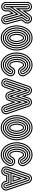

<svg xmlns="http://www.w3.org/2000/svg" viewBox="2097 -2845 888 5122"><g transform="rotate(90 2541.0 -284.0)"><path d="M31 -567Q31 -593 41 -616Q51 -639 68.5 -656.5Q86 -674 109 -684Q132 -694 159 -694Q185 -694 208 -684Q231 -674 248.5 -656.5Q266 -639 276 -616Q286 -593 286 -567V-516L378 -643Q393 -664 415 -677Q437 -690 461 -693.5Q485 -697 510 -691.5Q535 -686 557 -671Q578 -656 591 -634Q604 -612 607.5 -588Q611 -564 605.5 -539Q600 -514 585 -493L523 -407L627 -34Q634 -8 630.5 17Q627 42 615 63.5Q603 85 583.5 100.5Q564 116 539 123Q513 130 488 126.5Q463 123 441.5 111Q420 99 404 79.5Q388 60 381 35L331 -144L286 -82V0Q286 26 276 49.5Q266 73 248.5 90.5Q231 108 208 118Q185 128 159 128Q132 128 109 118Q86 108 68.5 90.5Q51 73 41 49.5Q31 26 31 0ZM59 0Q59 42 88 70.5Q117 99 159 99Q179 99 197 91.5Q215 84 228.5 70.5Q242 57 250 39Q258 21 258 0V-92L343 -208L408 27Q414 47 426.5 62.5Q439 78 455.5 87Q472 96 491.5 98.5Q511 101 531 95Q550 90 565.5 77.5Q581 65 590.5 48.5Q600 32 603 13Q606 -6 600 -26L492 -413L562 -510Q574 -526 578 -545.5Q582 -565 579 -583.5Q576 -602 566 -619Q556 -636 540 -648Q523 -660 504 -664.5Q485 -669 466 -666Q447 -663 429.5 -653Q412 -643 400 -627L258 -430V-567Q258 -588 250 -606Q242 -624 228.5 -637.5Q215 -651 197 -658.5Q179 -666 159 -666Q117 -666 88 -637.5Q59 -609 59 -567ZM88 -567Q88 -596 109 -617Q130 -638 159 -638Q188 -638 209 -617Q230 -596 230 -567V-342L424 -609Q441 -633 470 -638Q499 -643 523 -626Q547 -608 551.5 -579Q556 -550 539 -526L462 -420L572 -19Q580 10 566 35.5Q552 61 524 69Q495 77 469.5 62.5Q444 48 436 19L355 -272L230 -99V0Q230 29 209 50Q188 71 159 71Q130 71 109 50Q88 29 88 0ZM116 0Q116 18 128.5 30.5Q141 43 159 43Q176 43 188.5 30.5Q201 18 201 0V-109L367 -337L463 12Q468 29 483.5 38Q499 47 516 42Q533 37 541.5 21.5Q550 6 545 -11L430 -425L516 -543Q526 -557 523 -574.5Q520 -592 506 -602Q492 -613 474.5 -610Q457 -607 447 -593L201 -254V-567Q201 -584 188.5 -596.5Q176 -609 159 -609Q141 -609 128.5 -596.5Q116 -584 116 -567ZM144 -567Q144 -573 148.5 -577Q153 -581 159 -581Q164 -581 168.5 -577Q173 -573 173 -567V-167L469 -577Q479 -587 490 -580Q500 -571 493 -560L399 -430L518 -3Q519 2 516 7Q513 12 508 13Q494 18 489 4L378 -401L173 -117V0Q173 6 168.5 10Q164 14 159 14Q153 14 148.5 10Q144 6 144 0Z M992 -708Q1072 -708 1134.5 -670Q1197 -632 1240 -571Q1283 -510 1305.5 -434.5Q1328 -359 1328 -284Q1328 -209 1305.5 -133Q1283 -57 1240 3.5Q1197 64 1134.5 102Q1072 140 992 140Q911 140 848.5 102Q786 64 743.5 3.5Q701 -57 678.5 -132.5Q656 -208 656 -284Q656 -359 678.5 -435Q701 -511 743.5 -571.5Q786 -632 848.5 -670Q911 -708 992 -708ZM992 -453Q970 -453 954.5 -434Q939 -415 929.5 -388.5Q920 -362 915.5 -333Q911 -304 911 -284Q911 -264 915 -235Q919 -206 929 -179.5Q939 -153 954 -134Q969 -115 992 -115Q1014 -115 1029 -134Q1044 -153 1054 -179.5Q1064 -206 1068.5 -235Q1073 -264 1073 -284Q1073 -301 1068 -329.5Q1063 -358 1053 -385.5Q1043 -413 1028 -433Q1013 -453 992 -453ZM992 -680Q917 -680 859.5 -644Q802 -608 763 -551Q724 -494 704 -423.5Q684 -353 684 -284Q684 -214 704 -143.5Q724 -73 763 -16Q802 41 859.5 76.5Q917 112 992 112Q1066 112 1123.5 76Q1181 40 1220 -17Q1259 -74 1279.5 -144.5Q1300 -215 1300 -284Q1300 -353 1279.5 -423.5Q1259 -494 1220 -551Q1181 -608 1123.5 -644Q1066 -680 992 -680ZM992 -481Q1021 -481 1041.5 -459Q1062 -437 1075.5 -406Q1089 -375 1095 -341.5Q1101 -308 1101 -284Q1101 -258 1095 -223.5Q1089 -189 1076 -158.5Q1063 -128 1042 -107Q1021 -86 992 -86Q962 -86 941.5 -107Q921 -128 907.5 -158.5Q894 -189 888 -223Q882 -257 882 -284Q882 -311 888 -345Q894 -379 907.5 -409Q921 -439 941.5 -460Q962 -481 992 -481ZM992 -651Q1060 -651 1112 -617.5Q1164 -584 1199.5 -531Q1235 -478 1253 -412.5Q1271 -347 1271 -284Q1271 -221 1253 -155.5Q1235 -90 1199.5 -36.5Q1164 17 1112 50.5Q1060 84 992 84Q924 84 871.5 50.5Q819 17 783.5 -36Q748 -89 730 -154.5Q712 -220 712 -284Q712 -348 730 -413Q748 -478 783.5 -531Q819 -584 871.5 -617.5Q924 -651 992 -651ZM992 -510Q956 -510 929.5 -487Q903 -464 886.5 -430Q870 -396 862 -356.5Q854 -317 854 -284Q854 -251 862 -211.5Q870 -172 886.5 -138Q903 -104 929.5 -81Q956 -58 992 -58Q1029 -58 1055 -83Q1081 -108 1097.5 -144Q1114 -180 1121.5 -218.5Q1129 -257 1129 -284Q1129 -314 1121 -353Q1113 -392 1096.5 -427Q1080 -462 1054 -486Q1028 -510 992 -510ZM992 -623Q930 -623 883 -591.5Q836 -560 804.5 -511Q773 -462 757 -401.5Q741 -341 741 -284Q741 -227 757 -166.5Q773 -106 804.5 -57Q836 -8 883 23.5Q930 55 992 55Q1054 55 1101 23.5Q1148 -8 1179.5 -57Q1211 -106 1227 -166.5Q1243 -227 1243 -284Q1243 -336 1228 -395.5Q1213 -455 1182 -505.5Q1151 -556 1103.5 -589.5Q1056 -623 992 -623ZM992 -538Q1035 -538 1066 -512Q1097 -486 1117.5 -447.5Q1138 -409 1148 -365Q1158 -321 1158 -284Q1158 -250 1148.5 -206Q1139 -162 1119 -123Q1099 -84 1067.5 -57Q1036 -30 992 -30Q949 -30 917.5 -56Q886 -82 866 -120Q846 -158 836 -202.5Q826 -247 826 -284Q826 -323 836 -367.5Q846 -412 866 -450Q886 -488 917.5 -513Q949 -538 992 -538ZM992 -595Q1050 -595 1092 -563.5Q1134 -532 1161 -485Q1188 -438 1201 -384Q1214 -330 1214 -284Q1214 -233 1200.5 -178Q1187 -123 1159 -77.5Q1131 -32 1089.5 -2.5Q1048 27 992 27Q936 27 894 -2.5Q852 -32 824.5 -77.5Q797 -123 783 -178Q769 -233 769 -284Q769 -335 783 -390Q797 -445 824.5 -490.5Q852 -536 894 -565.5Q936 -595 992 -595ZM992 -566Q943 -566 906.5 -539Q870 -512 845.5 -470.5Q821 -429 809 -379Q797 -329 797 -284Q797 -239 809 -189Q821 -139 845 -97.5Q869 -56 905.5 -28.5Q942 -1 992 -1Q1043 -1 1080 -31Q1117 -61 1140.5 -104.5Q1164 -148 1175 -197Q1186 -246 1186 -284Q1186 -327 1174.5 -376.5Q1163 -426 1139 -468Q1115 -510 1078.5 -538Q1042 -566 992 -566Z M1774 -173Q1785 -197 1804 -214Q1823 -231 1846 -239Q1869 -247 1894 -246.5Q1919 -246 1943 -235Q1967 -224 1983.5 -205Q2000 -186 2008.5 -163Q2017 -140 2016 -115Q2015 -90 2004 -66Q1983 -22 1954 16Q1925 54 1888.5 81.5Q1852 109 1808 124.5Q1764 140 1715 140Q1635 140 1572.5 102Q1510 64 1467 3.5Q1424 -57 1401.5 -133Q1379 -209 1379 -284Q1379 -359 1401.5 -435Q1424 -511 1467 -571.5Q1510 -632 1572.5 -670Q1635 -708 1715 -708Q1764 -708 1808 -692Q1852 -676 1888.5 -648Q1925 -620 1954.5 -582Q1984 -544 2005 -501Q2016 -477 2017 -451.5Q2018 -426 2009.5 -403Q2001 -380 1984 -361.5Q1967 -343 1943 -332Q1919 -321 1893.5 -320Q1868 -319 1845 -327.5Q1822 -336 1803.5 -353Q1785 -370 1774 -394Q1770 -403 1764 -413.5Q1758 -424 1750.5 -432.5Q1743 -441 1734 -447Q1725 -453 1715 -453Q1693 -453 1677.5 -434Q1662 -415 1652.5 -388.5Q1643 -362 1638.5 -333Q1634 -304 1634 -284Q1634 -264 1638.5 -235Q1643 -206 1652.5 -179.5Q1662 -153 1677.5 -134Q1693 -115 1715 -115Q1726 -115 1735 -121Q1744 -127 1751.5 -136Q1759 -145 1764.5 -155Q1770 -165 1774 -173ZM1800 -161Q1794 -150 1786 -136.5Q1778 -123 1767.5 -112Q1757 -101 1743.5 -93.5Q1730 -86 1715 -86Q1686 -86 1665 -107Q1644 -128 1631 -158.5Q1618 -189 1612 -223.5Q1606 -258 1606 -284Q1606 -310 1612 -344Q1618 -378 1631 -408.5Q1644 -439 1665 -460Q1686 -481 1715 -481Q1745 -481 1765.5 -457Q1786 -433 1800 -406Q1809 -387 1823.5 -374Q1838 -361 1855.5 -354Q1873 -347 1892.5 -347.5Q1912 -348 1931 -357Q1950 -366 1963 -380.5Q1976 -395 1982.5 -413Q1989 -431 1988.5 -450.5Q1988 -470 1979 -489Q1961 -529 1934 -564Q1907 -599 1873.5 -624.5Q1840 -650 1800 -665Q1760 -680 1715 -680Q1641 -680 1583.5 -644Q1526 -608 1487 -551Q1448 -494 1428 -423.5Q1408 -353 1408 -284Q1408 -215 1428 -144.5Q1448 -74 1487 -17Q1526 40 1583.5 76Q1641 112 1715 112Q1760 112 1799.5 97.5Q1839 83 1873 57.5Q1907 32 1933.5 -3Q1960 -38 1979 -78Q1988 -96 1988.5 -115.5Q1989 -135 1982 -153Q1975 -171 1962 -185.5Q1949 -200 1931 -209Q1913 -218 1893.5 -218.5Q1874 -219 1856 -212.5Q1838 -206 1823.5 -193Q1809 -180 1800 -161ZM1825 -149Q1838 -176 1865.5 -186Q1893 -196 1919 -184Q1945 -171 1955.5 -143.5Q1966 -116 1953 -90Q1936 -54 1912 -22.5Q1888 9 1857.5 33Q1827 57 1791 70.5Q1755 84 1715 84Q1647 84 1594.5 50.5Q1542 17 1507 -36.5Q1472 -90 1454 -155.5Q1436 -221 1436 -284Q1436 -347 1454 -412.5Q1472 -478 1507 -531Q1542 -584 1594.5 -617.5Q1647 -651 1715 -651Q1756 -651 1792 -637.5Q1828 -624 1858 -600.5Q1888 -577 1912.5 -545Q1937 -513 1954 -477Q1966 -450 1956 -422.5Q1946 -395 1919 -383Q1893 -371 1865.5 -381Q1838 -391 1825 -418Q1817 -435 1806 -451.5Q1795 -468 1781 -481Q1767 -494 1750.5 -502Q1734 -510 1715 -510Q1679 -510 1653 -487Q1627 -464 1610.5 -429.5Q1594 -395 1586 -356Q1578 -317 1578 -284Q1578 -251 1586 -212Q1594 -173 1610.5 -138.5Q1627 -104 1653 -81Q1679 -58 1715 -58Q1735 -58 1752 -66.5Q1769 -75 1782.5 -88Q1796 -101 1806.5 -117Q1817 -133 1825 -149ZM1851 -138Q1842 -118 1829 -99Q1816 -80 1798.5 -64.5Q1781 -49 1760 -39.5Q1739 -30 1715 -30Q1672 -30 1641 -55Q1610 -80 1589.5 -118Q1569 -156 1559 -200.5Q1549 -245 1549 -284Q1549 -323 1559 -367.5Q1569 -412 1589.5 -450Q1610 -488 1641.5 -513Q1673 -538 1715 -538Q1739 -538 1759.5 -529Q1780 -520 1797 -505Q1814 -490 1827.5 -470Q1841 -450 1851 -429Q1859 -413 1875 -407Q1891 -401 1907 -409Q1924 -417 1930 -433Q1936 -449 1928 -465Q1913 -498 1891.5 -526.5Q1870 -555 1843 -576.5Q1816 -598 1784 -610.5Q1752 -623 1715 -623Q1653 -623 1606 -591.5Q1559 -560 1527.5 -511Q1496 -462 1480 -401.5Q1464 -341 1464 -284Q1464 -227 1480 -166.5Q1496 -106 1527.5 -57Q1559 -8 1606 23.5Q1653 55 1715 55Q1750 55 1782 43Q1814 31 1841 10Q1868 -11 1890 -40Q1912 -69 1928 -102Q1935 -118 1929 -134Q1923 -150 1907 -158Q1891 -166 1875 -160Q1859 -154 1851 -138ZM1876 -126Q1883 -139 1895 -132Q1907 -127 1902 -114Q1889 -85 1870 -59.5Q1851 -34 1827 -15Q1803 4 1774.5 15.5Q1746 27 1715 27Q1659 27 1617.5 -2.5Q1576 -32 1548 -77.5Q1520 -123 1506.5 -178Q1493 -233 1493 -284Q1493 -335 1506.5 -390Q1520 -445 1548 -490.5Q1576 -536 1617.5 -565.5Q1659 -595 1715 -595Q1748 -595 1776 -584Q1804 -573 1827.5 -553.5Q1851 -534 1869.5 -508Q1888 -482 1902 -453Q1909 -441 1895 -434Q1882 -429 1877 -441Q1865 -466 1849 -489Q1833 -512 1812.5 -529Q1792 -546 1767.5 -556Q1743 -566 1715 -566Q1666 -566 1629.5 -539Q1593 -512 1569 -470Q1545 -428 1533 -378.5Q1521 -329 1521 -284Q1521 -239 1533 -189Q1545 -139 1569 -97.5Q1593 -56 1629.5 -28.5Q1666 -1 1715 -1Q1743 -1 1768 -12Q1793 -23 1813 -40.5Q1833 -58 1849 -80.5Q1865 -103 1876 -126Z M2210 5Q2208 10 2202.5 12.5Q2197 15 2192 13Q2178 9 2183 -5L2378 -571Q2383 -581 2392 -581Q2401 -581 2406 -571L2549 -153L2692 -571Q2697 -581 2706 -581Q2715 -581 2720 -571L2915 -5Q2920 9 2906 13Q2901 15 2895.5 12.5Q2890 10 2888 5L2706 -524L2563 -105Q2559 -96 2549 -96Q2539 -96 2535 -105L2392 -524ZM2432 -581Q2427 -594 2416 -601.5Q2405 -609 2392 -609Q2379 -609 2368 -601.5Q2357 -594 2352 -581L2156 -14Q2151 3 2158 18.5Q2165 34 2182 40Q2199 46 2215 38.5Q2231 31 2236 14L2392 -437L2509 -96Q2513 -83 2524 -75Q2535 -67 2549 -68Q2563 -67 2574 -75Q2585 -83 2589 -96L2706 -437L2862 14Q2867 31 2883 38.5Q2899 46 2916 40Q2933 34 2940 18.5Q2947 3 2942 -14L2746 -581Q2741 -594 2730 -601.5Q2719 -609 2706 -609Q2693 -609 2682 -601.5Q2671 -594 2666 -581L2549 -240ZM2549 -40Q2526 -40 2508 -52.5Q2490 -65 2482 -87L2392 -350L2263 23Q2253 51 2227 63.5Q2201 76 2173 67Q2145 57 2132.5 31Q2120 5 2129 -23L2325 -590Q2333 -612 2351.5 -624.5Q2370 -637 2392 -637Q2414 -637 2432.5 -624.5Q2451 -612 2459 -590L2549 -327L2639 -590Q2647 -612 2665.5 -624.5Q2684 -637 2706 -637Q2728 -637 2746.5 -624.5Q2765 -612 2773 -590L2969 -23Q2978 5 2965.5 31Q2953 57 2925 67Q2897 76 2871 63.5Q2845 51 2835 23L2706 -350L2616 -87Q2608 -65 2590 -52.5Q2572 -40 2549 -40ZM2486 -599Q2475 -630 2449 -648Q2423 -666 2392 -665Q2361 -666 2335 -648Q2309 -630 2298 -599L2103 -32Q2096 -13 2097.5 6.5Q2099 26 2107 43Q2115 60 2129.5 73.5Q2144 87 2164 93Q2183 100 2203 98.5Q2223 97 2240 89Q2257 81 2270 66.5Q2283 52 2290 32L2392 -264L2455 -78Q2466 -47 2491.5 -29Q2517 -11 2549 -12Q2581 -11 2606.5 -29Q2632 -47 2643 -78L2706 -264L2808 32Q2815 52 2828 66.5Q2841 81 2858 89Q2875 97 2894.5 98.5Q2914 100 2934 93Q2953 87 2967.5 73.5Q2982 60 2990.5 43Q2999 26 3000.5 6.5Q3002 -13 2995 -32L2800 -599Q2789 -630 2763 -648Q2737 -666 2706 -665Q2675 -666 2649 -648Q2623 -630 2612 -599L2549 -413ZM2669 -69Q2655 -29 2622 -6Q2589 17 2549 17Q2509 17 2476 -6Q2443 -29 2429 -69L2392 -179L2316 41Q2307 66 2290 85Q2273 104 2251.5 114.5Q2230 125 2205 127Q2180 129 2155 120Q2130 111 2111.5 94Q2093 77 2082 55.5Q2071 34 2069 9Q2067 -16 2076 -41L2272 -608Q2286 -648 2319.5 -671Q2353 -694 2392 -694Q2431 -694 2464.5 -671Q2498 -648 2512 -608L2549 -498L2586 -608Q2600 -648 2633.5 -671Q2667 -694 2706 -694Q2745 -694 2778.5 -671Q2812 -648 2826 -608L3022 -41Q3031 -16 3029 9Q3027 34 3016 55.5Q3005 77 2986.5 94Q2968 111 2943 120Q2918 129 2893 127Q2868 125 2846.5 114.5Q2825 104 2808 85Q2791 66 2782 41L2706 -179Z M3387 -708Q3467 -708 3529.5 -670Q3592 -632 3635 -571Q3678 -510 3700.5 -434.5Q3723 -359 3723 -284Q3723 -209 3700.5 -133Q3678 -57 3635 3.5Q3592 64 3529.5 102Q3467 140 3387 140Q3306 140 3243.5 102Q3181 64 3138.5 3.5Q3096 -57 3073.5 -132.5Q3051 -208 3051 -284Q3051 -359 3073.5 -435Q3096 -511 3138.5 -571.5Q3181 -632 3243.5 -670Q3306 -708 3387 -708ZM3387 -453Q3365 -453 3349.5 -434Q3334 -415 3324.5 -388.5Q3315 -362 3310.5 -333Q3306 -304 3306 -284Q3306 -264 3310 -235Q3314 -206 3324 -179.5Q3334 -153 3349 -134Q3364 -115 3387 -115Q3409 -115 3424 -134Q3439 -153 3449 -179.5Q3459 -206 3463.5 -235Q3468 -264 3468 -284Q3468 -301 3463 -329.5Q3458 -358 3448 -385.5Q3438 -413 3423 -433Q3408 -453 3387 -453ZM3387 -680Q3312 -680 3254.5 -644Q3197 -608 3158 -551Q3119 -494 3099 -423.5Q3079 -353 3079 -284Q3079 -214 3099 -143.5Q3119 -73 3158 -16Q3197 41 3254.5 76.5Q3312 112 3387 112Q3461 112 3518.5 76Q3576 40 3615 -17Q3654 -74 3674.5 -144.5Q3695 -215 3695 -284Q3695 -353 3674.5 -423.5Q3654 -494 3615 -551Q3576 -608 3518.5 -644Q3461 -680 3387 -680ZM3387 -481Q3416 -481 3436.5 -459Q3457 -437 3470.5 -406Q3484 -375 3490 -341.5Q3496 -308 3496 -284Q3496 -258 3490 -223.5Q3484 -189 3471 -158.5Q3458 -128 3437 -107Q3416 -86 3387 -86Q3357 -86 3336.5 -107Q3316 -128 3302.5 -158.5Q3289 -189 3283 -223Q3277 -257 3277 -284Q3277 -311 3283 -345Q3289 -379 3302.5 -409Q3316 -439 3336.5 -460Q3357 -481 3387 -481ZM3387 -651Q3455 -651 3507 -617.5Q3559 -584 3594.5 -531Q3630 -478 3648 -412.5Q3666 -347 3666 -284Q3666 -221 3648 -155.5Q3630 -90 3594.5 -36.5Q3559 17 3507 50.5Q3455 84 3387 84Q3319 84 3266.5 50.5Q3214 17 3178.5 -36Q3143 -89 3125 -154.5Q3107 -220 3107 -284Q3107 -348 3125 -413Q3143 -478 3178.5 -531Q3214 -584 3266.5 -617.5Q3319 -651 3387 -651ZM3387 -510Q3351 -510 3324.5 -487Q3298 -464 3281.5 -430Q3265 -396 3257 -356.5Q3249 -317 3249 -284Q3249 -251 3257 -211.5Q3265 -172 3281.5 -138Q3298 -104 3324.5 -81Q3351 -58 3387 -58Q3424 -58 3450 -83Q3476 -108 3492.5 -144Q3509 -180 3516.5 -218.5Q3524 -257 3524 -284Q3524 -314 3516 -353Q3508 -392 3491.5 -427Q3475 -462 3449 -486Q3423 -510 3387 -510ZM3387 -623Q3325 -623 3278 -591.5Q3231 -560 3199.5 -511Q3168 -462 3152 -401.5Q3136 -341 3136 -284Q3136 -227 3152 -166.5Q3168 -106 3199.5 -57Q3231 -8 3278 23.5Q3325 55 3387 55Q3449 55 3496 23.5Q3543 -8 3574.5 -57Q3606 -106 3622 -166.5Q3638 -227 3638 -284Q3638 -336 3623 -395.5Q3608 -455 3577 -505.5Q3546 -556 3498.5 -589.5Q3451 -623 3387 -623ZM3387 -538Q3430 -538 3461 -512Q3492 -486 3512.5 -447.5Q3533 -409 3543 -365Q3553 -321 3553 -284Q3553 -250 3543.5 -206Q3534 -162 3514 -123Q3494 -84 3462.5 -57Q3431 -30 3387 -30Q3344 -30 3312.5 -56Q3281 -82 3261 -120Q3241 -158 3231 -202.5Q3221 -247 3221 -284Q3221 -323 3231 -367.5Q3241 -412 3261 -450Q3281 -488 3312.5 -513Q3344 -538 3387 -538ZM3387 -595Q3445 -595 3487 -563.5Q3529 -532 3556 -485Q3583 -438 3596 -384Q3609 -330 3609 -284Q3609 -233 3595.5 -178Q3582 -123 3554 -77.5Q3526 -32 3484.5 -2.5Q3443 27 3387 27Q3331 27 3289 -2.5Q3247 -32 3219.5 -77.5Q3192 -123 3178 -178Q3164 -233 3164 -284Q3164 -335 3178 -390Q3192 -445 3219.5 -490.5Q3247 -536 3289 -565.5Q3331 -595 3387 -595ZM3387 -566Q3338 -566 3301.5 -539Q3265 -512 3240.5 -470.5Q3216 -429 3204 -379Q3192 -329 3192 -284Q3192 -239 3204 -189Q3216 -139 3240 -97.5Q3264 -56 3300.5 -28.5Q3337 -1 3387 -1Q3438 -1 3475 -31Q3512 -61 3535.5 -104.5Q3559 -148 3570 -197Q3581 -246 3581 -284Q3581 -327 3569.5 -376.5Q3558 -426 3534 -468Q3510 -510 3473.5 -538Q3437 -566 3387 -566Z M4169 -173Q4180 -197 4199 -214Q4218 -231 4241 -239Q4264 -247 4289 -246.5Q4314 -246 4338 -235Q4362 -224 4378.5 -205Q4395 -186 4403.5 -163Q4412 -140 4411 -115Q4410 -90 4399 -66Q4378 -22 4349 16Q4320 54 4283.5 81.5Q4247 109 4203 124.5Q4159 140 4110 140Q4030 140 3967.5 102Q3905 64 3862 3.5Q3819 -57 3796.5 -133Q3774 -209 3774 -284Q3774 -359 3796.5 -435Q3819 -511 3862 -571.5Q3905 -632 3967.5 -670Q4030 -708 4110 -708Q4159 -708 4203 -692Q4247 -676 4283.5 -648Q4320 -620 4349.5 -582Q4379 -544 4400 -501Q4411 -477 4412 -451.5Q4413 -426 4404.5 -403Q4396 -380 4379 -361.5Q4362 -343 4338 -332Q4314 -321 4288.5 -320Q4263 -319 4240 -327.5Q4217 -336 4198.5 -353Q4180 -370 4169 -394Q4165 -403 4159 -413.5Q4153 -424 4145.5 -432.5Q4138 -441 4129 -447Q4120 -453 4110 -453Q4088 -453 4072.5 -434Q4057 -415 4047.5 -388.5Q4038 -362 4033.5 -333Q4029 -304 4029 -284Q4029 -264 4033.5 -235Q4038 -206 4047.5 -179.5Q4057 -153 4072.5 -134Q4088 -115 4110 -115Q4121 -115 4130 -121Q4139 -127 4146.5 -136Q4154 -145 4159.5 -155Q4165 -165 4169 -173ZM4195 -161Q4189 -150 4181 -136.5Q4173 -123 4162.5 -112Q4152 -101 4138.5 -93.5Q4125 -86 4110 -86Q4081 -86 4060 -107Q4039 -128 4026 -158.5Q4013 -189 4007 -223.5Q4001 -258 4001 -284Q4001 -310 4007 -344Q4013 -378 4026 -408.5Q4039 -439 4060 -460Q4081 -481 4110 -481Q4140 -481 4160.5 -457Q4181 -433 4195 -406Q4204 -387 4218.5 -374Q4233 -361 4250.5 -354Q4268 -347 4287.5 -347.5Q4307 -348 4326 -357Q4345 -366 4358 -380.5Q4371 -395 4377.5 -413Q4384 -431 4383.5 -450.5Q4383 -470 4374 -489Q4356 -529 4329 -564Q4302 -599 4268.5 -624.5Q4235 -650 4195 -665Q4155 -680 4110 -680Q4036 -680 3978.5 -644Q3921 -608 3882 -551Q3843 -494 3823 -423.5Q3803 -353 3803 -284Q3803 -215 3823 -144.5Q3843 -74 3882 -17Q3921 40 3978.5 76Q4036 112 4110 112Q4155 112 4194.5 97.5Q4234 83 4268 57.5Q4302 32 4328.5 -3Q4355 -38 4374 -78Q4383 -96 4383.5 -115.5Q4384 -135 4377 -153Q4370 -171 4357 -185.5Q4344 -200 4326 -209Q4308 -218 4288.5 -218.5Q4269 -219 4251 -212.5Q4233 -206 4218.5 -193Q4204 -180 4195 -161ZM4220 -149Q4233 -176 4260.5 -186Q4288 -196 4314 -184Q4340 -171 4350.5 -143.5Q4361 -116 4348 -90Q4331 -54 4307 -22.5Q4283 9 4252.5 33Q4222 57 4186 70.5Q4150 84 4110 84Q4042 84 3989.5 50.5Q3937 17 3902 -36.5Q3867 -90 3849 -155.5Q3831 -221 3831 -284Q3831 -347 3849 -412.5Q3867 -478 3902 -531Q3937 -584 3989.5 -617.5Q4042 -651 4110 -651Q4151 -651 4187 -637.5Q4223 -624 4253 -600.5Q4283 -577 4307.5 -545Q4332 -513 4349 -477Q4361 -450 4351 -422.5Q4341 -395 4314 -383Q4288 -371 4260.5 -381Q4233 -391 4220 -418Q4212 -435 4201 -451.5Q4190 -468 4176 -481Q4162 -494 4145.5 -502Q4129 -510 4110 -510Q4074 -510 4048 -487Q4022 -464 4005.5 -429.5Q3989 -395 3981 -356Q3973 -317 3973 -284Q3973 -251 3981 -212Q3989 -173 4005.5 -138.5Q4022 -104 4048 -81Q4074 -58 4110 -58Q4130 -58 4147 -66.5Q4164 -75 4177.5 -88Q4191 -101 4201.5 -117Q4212 -133 4220 -149ZM4246 -138Q4237 -118 4224 -99Q4211 -80 4193.5 -64.5Q4176 -49 4155 -39.5Q4134 -30 4110 -30Q4067 -30 4036 -55Q4005 -80 3984.5 -118Q3964 -156 3954 -200.5Q3944 -245 3944 -284Q3944 -323 3954 -367.5Q3964 -412 3984.5 -450Q4005 -488 4036.5 -513Q4068 -538 4110 -538Q4134 -538 4154.5 -529Q4175 -520 4192 -505Q4209 -490 4222.5 -470Q4236 -450 4246 -429Q4254 -413 4270 -407Q4286 -401 4302 -409Q4319 -417 4325 -433Q4331 -449 4323 -465Q4308 -498 4286.5 -526.5Q4265 -555 4238 -576.5Q4211 -598 4179 -610.5Q4147 -623 4110 -623Q4048 -623 4001 -591.5Q3954 -560 3922.5 -511Q3891 -462 3875 -401.5Q3859 -341 3859 -284Q3859 -227 3875 -166.5Q3891 -106 3922.5 -57Q3954 -8 4001 23.5Q4048 55 4110 55Q4145 55 4177 43Q4209 31 4236 10Q4263 -11 4285 -40Q4307 -69 4323 -102Q4330 -118 4324 -134Q4318 -150 4302 -158Q4286 -166 4270 -160Q4254 -154 4246 -138ZM4271 -126Q4278 -139 4290 -132Q4302 -127 4297 -114Q4284 -85 4265 -59.5Q4246 -34 4222 -15Q4198 4 4169.5 15.5Q4141 27 4110 27Q4054 27 4012.5 -2.5Q3971 -32 3943 -77.5Q3915 -123 3901.5 -178Q3888 -233 3888 -284Q3888 -335 3901.5 -390Q3915 -445 3943 -490.5Q3971 -536 4012.5 -565.5Q4054 -595 4110 -595Q4143 -595 4171 -584Q4199 -573 4222.5 -553.5Q4246 -534 4264.5 -508Q4283 -482 4297 -453Q4304 -441 4290 -434Q4277 -429 4272 -441Q4260 -466 4244 -489Q4228 -512 4207.5 -529Q4187 -546 4162.5 -556Q4138 -566 4110 -566Q4061 -566 4024.5 -539Q3988 -512 3964 -470Q3940 -428 3928 -378.5Q3916 -329 3916 -284Q3916 -239 3928 -189Q3940 -139 3964 -97.5Q3988 -56 4024.5 -28.5Q4061 -1 4110 -1Q4138 -1 4163 -12Q4188 -23 4208 -40.5Q4228 -58 4244 -80.5Q4260 -103 4271 -126Z M5057 -41Q5065 -16 5063 9Q5061 34 5050.5 55.5Q5040 77 5021.5 94Q5003 111 4978 120Q4953 129 4928 127Q4903 125 4881 114.5Q4859 104 4842 85Q4825 66 4816 41L4800 -5H4681L4665 41Q4656 66 4639 85Q4622 104 4600.5 114.5Q4579 125 4554 127Q4529 129 4504 120Q4479 111 4460.5 94Q4442 77 4431 55.5Q4420 34 4418 9Q4416 -16 4425 -41L4618 -598Q4634 -642 4667 -669Q4700 -696 4747 -694Q4792 -691 4823 -663.5Q4854 -636 4865 -598ZM4834 -599Q4827 -618 4814 -632.5Q4801 -647 4784 -655.5Q4767 -664 4747.5 -665.5Q4728 -667 4709 -660Q4689 -653 4671.5 -636.5Q4654 -620 4647 -599L4452 -32Q4445 -13 4446.5 6.5Q4448 26 4456 43Q4464 60 4478.5 73.5Q4493 87 4513 93Q4532 100 4552 98.5Q4572 97 4589 89Q4606 81 4619 66.5Q4632 52 4639 32L4662 -34H4820L4843 32Q4850 52 4863 66.5Q4876 81 4893 89Q4910 97 4929.5 98.5Q4949 100 4969 93Q4988 87 5002.5 73.5Q5017 60 5025.5 43Q5034 26 5035.5 6.5Q5037 -13 5030 -32ZM4741 -264 4752 -232H4730ZM5003 -23Q5013 5 5000 31Q4987 57 4959 67Q4932 76 4905.5 63.5Q4879 51 4870 23L4841 -62H4642L4612 23Q4602 51 4576 63.5Q4550 76 4522 67Q4494 57 4481.5 31Q4469 5 4478 -23L4672 -585Q4677 -602 4689 -615Q4701 -628 4718 -634Q4746 -643 4772 -630.5Q4798 -618 4808 -590ZM4691 -204H4792L4741 -350ZM4781 -581Q4775 -598 4759.5 -605.5Q4744 -613 4727 -607Q4719 -603 4711.5 -596.5Q4704 -590 4701 -581L4505 -14Q4500 3 4507 18.5Q4514 34 4531 40Q4548 46 4564 38.5Q4580 31 4585 14L4621 -90H4860L4896 14Q4902 31 4917.5 38.5Q4933 46 4950 40Q4967 34 4974.5 18.5Q4982 3 4977 -14ZM4741 -437 4831 -175H4651ZM4950 -5Q4954 9 4941 13Q4936 15 4930.5 12.5Q4925 10 4923 5L4880 -119H4602L4559 5Q4557 10 4551.5 12.5Q4546 15 4541 13Q4527 9 4532 -5L4727 -571Q4732 -584 4742 -582Q4752 -580 4754 -571ZM4611 -147H4871L4741 -523Z"/></g></svg>

Font: Zschusch
Style: Regular
Weight: 400
Designer: Peter Wiegel
Foundry: Peter Wiegel